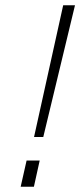

<svg xmlns="http://www.w3.org/2000/svg" viewBox="-20 -710 319 730"><path d="M109.4 -189 220.2 -689.9H265.1L144.5 -189ZM58.6 0 81.1 -99.6H130.9L108.9 0Z"/></svg>

Font: HK Grotesk Light Legacy Italic
Style: Regular
Weight: 300
Italic angle: -13°
Designer: Alfredo Marco Pradil
Foundry: Hanken Design Co.
Version: Version 2.022;PS 002.022;hotconv 1.0.88;makeotf.lib2.5.64775